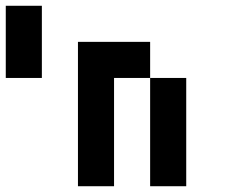

<svg xmlns="http://www.w3.org/2000/svg" viewBox="-20 -645 790 665"><path d="M375 0H250V-500H500V-375H375ZM625 0H500V-375H625ZM125 -375H0V-625H125Z"/></svg>

Font: Tiny5
Style: Regular
Weight: 400
Designer: Stefan Schmidt
Foundry: Made with Bits'n'Picas by Kreative Software
Version: Version 1.002; ttfautohint (v1.8.4.7-5d5b)